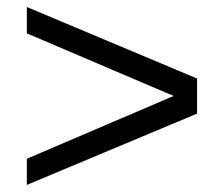

<svg xmlns="http://www.w3.org/2000/svg" viewBox="-20 -603 640 548"><path d="M56.6 -75.2V-149.9L475.6 -329.1L56.6 -507.8V-583L542.5 -378.9V-278.8Z"/></svg>

Font: Liberation Mono
Style: Italic
Weight: 400
Italic angle: -12°
Monospace: yes
Designer: Steve Matteson
Foundry: Ascender Corporation
Version: Version 2.1.5